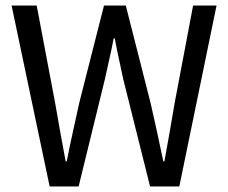

<svg xmlns="http://www.w3.org/2000/svg" viewBox="-20 -676 828 696"><path d="M160 0 22 -656H113L180 -302Q189 -250 198.5 -197Q208 -144 218 -91H222Q232 -144 244 -197Q256 -250 267 -302L357 -656H436L526 -302Q538 -250 549.5 -197Q561 -144 572 -91H576Q586 -144 595 -197Q604 -250 613 -302L680 -656H765L630 0H524L427 -388Q419 -426 411 -462.5Q403 -499 396 -537H392Q385 -499 376.5 -462.5Q368 -426 360 -388L265 0Z"/></svg>

Font: Assistant ExtraLight Medium
Style: Regular
Weight: 500
Version: Version 3.000